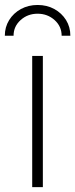

<svg xmlns="http://www.w3.org/2000/svg" viewBox="-50 -764 308 784"><path d="M81.5 0V-535.6H125V0ZM103.5 -743.7Q141.6 -743.7 171.9 -727.1Q202.1 -710.4 219.7 -682.1Q237.3 -653.8 237.3 -618.2H201.7Q201.7 -656.2 172.9 -682.1Q144 -708 103.5 -708Q63 -708 34.2 -682.1Q5.4 -656.2 5.4 -618.2H-30.3Q-30.3 -653.3 -12.7 -681.9Q4.9 -710.4 35.4 -727.1Q65.9 -743.7 103.5 -743.7Z"/></svg>

Font: Inter 20pt ExtraLight
Style: Regular
Weight: 250
Version: Version 4.001;git-66647c0bb